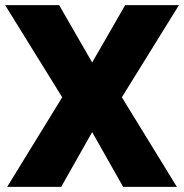

<svg xmlns="http://www.w3.org/2000/svg" viewBox="-31 -730 719 750"><path d="M200 -710 329 -486 458 -710H668L445 -350L660 0H450L329 -214L208 0H-3L212 -350L-11 -710Z"/></svg>

Font: Raleway-v4020 Black
Style: Regular
Weight: 900
Designer: Matt McInerney, Pablo Impallari, Rodrigo Fuenzalida
Foundry: Matt McInerney, Pablo Impallari, Rodrigo Fuenzalida
Version: Version 4.020;PS 004.020;hotconv 1.0.88;makeotf.lib2.5.64775